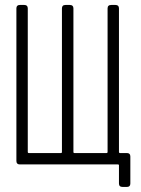

<svg xmlns="http://www.w3.org/2000/svg" viewBox="-20 -656 562 766"><path d="M459 -45.4H486.3Q500 -45.4 500 -31.7V76.2Q500 89.8 486.3 89.8H469.2Q454.6 89.8 454.6 76.2V2.9Q454.6 0 450.2 0H59.1Q45.4 0 45.4 -13.7V-622.6Q45.4 -636.2 59.1 -636.2H77.1Q90.8 -636.2 90.8 -622.6V-49.8Q90.8 -45.4 95.2 -45.4H223.1Q227.1 -45.4 227.1 -49.8V-622.6Q227.1 -636.2 241.2 -636.2H258.8Q272.9 -636.2 272.9 -622.6V-49.8Q272.9 -45.4 276.9 -45.4H404.8Q409.2 -45.4 409.2 -49.8V-622.6Q409.2 -636.2 423.8 -636.2H440.9Q454.6 -636.2 454.6 -622.6V-49.8Q454.6 -45.4 459 -45.4Z"/></svg>

Font: GOSTRUS
Style: type A
Weight: 200
Designer: Юрий и Татьяна Кривогуз
Version: Version 01.0